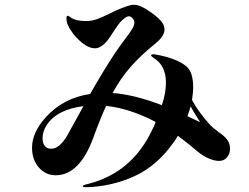

<svg xmlns="http://www.w3.org/2000/svg" viewBox="-20 -773 1040 803"><path d="M942 -151Q942 -130 929.5 -115Q917 -100 896 -100Q876 -100 851.5 -111Q827 -122 808 -138Q771 -170 724 -205Q717 -192 707 -179Q637 -79 542 -36Q447 7 342 10Q326 10 326 6Q326 1 349 -4Q533 -51 617 -231Q626 -248 631 -263Q522 -320 424 -330Q400 -279 371 -199Q313 -40 213 -40Q171 -40 142.5 -72.5Q114 -105 114 -155Q114 -218 170 -281Q243 -363 357 -380Q417 -485 461 -551Q477 -575 501 -607Q524 -637 533 -652Q542 -667 542 -679Q542 -688 534.5 -696.5Q527 -705 519 -705Q510 -705 495 -692Q480 -679 465.5 -657Q451 -635 449 -632Q435 -610 429 -603Q402 -571 377 -571Q349 -571 315 -601Q281 -631 263 -670Q258 -681 258 -698Q258 -702 259 -704.5Q260 -707 263 -707Q267 -707 276 -700Q296 -685 339 -685Q364 -685 386 -693Q408 -701 440 -717Q472 -733 489 -739Q495 -741 511 -747Q527 -753 539 -753Q554 -753 570 -746Q586 -739 609 -723Q638 -703 653 -685.5Q668 -668 668 -650Q668 -622 630 -591Q568 -541 526 -493Q484 -445 451 -384Q544 -377 657 -333Q674 -384 674 -427Q674 -500 622 -531Q612 -538 612 -542Q612 -546 622 -546Q628 -546 654 -540.5Q680 -535 704 -526Q739 -513 760 -495Q788 -471 788 -407Q788 -387 783 -355Q810 -304 861 -248Q872 -237 894 -221Q920 -203 930 -189Q942 -173 942 -151ZM329 -329Q277 -323 237.5 -303.5Q198 -284 176 -251Q158 -224 158 -194Q158 -175 167 -163Q176 -151 194 -151Q212 -151 229 -165.5Q246 -180 261 -206Q303 -283 329 -329ZM817 -262Q787 -310 777 -328Q774 -315 764 -287Z"/></svg>

Font: Shippori Mincho ExtraBold
Style: Regular
Weight: 800
Designer: FONTDASU
Foundry: FONTDASU / Google Inc. / but / Adobe
Version: Version 3.110; ttfautohint (v1.8.3)